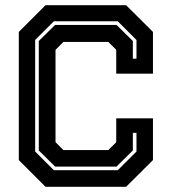

<svg xmlns="http://www.w3.org/2000/svg" viewBox="-20 -720 662 740"><path d="M155.5 0 52.5 -103V-597L155.5 -700H466L569.5 -597V-436H428V-528L397.5 -558.5H224.5L194 -528V-172L224.5 -141.5H397.5L428 -172V-264H569.5V-103L466 0ZM187.5 -64H434L506 -136V-208H492V-140L429 -78H192.5L129.5 -140V-562L192.5 -624H429L492 -562V-494H506V-566L434 -638H187.5L115.5 -566V-136Z"/></svg>

Font: Tourney Thin
Style: Regular
Weight: 100
Designer: Tyler Finck
Foundry: Etcetera Type Co
Version: Version 1.015